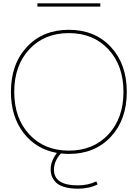

<svg xmlns="http://www.w3.org/2000/svg" viewBox="-20 -920 832 1160"><path d="M206 -880V-900H586V-880ZM46 -365Q46 -533 142.5 -636.5Q239 -740 396 -740Q553 -740 649.5 -636.5Q746 -533 746 -365Q746 -197 649.5 -93.5Q553 10 396 10Q372 10 348 7Q306 53 306 105Q306 200 451 200Q511 200 562 176L570 194Q518 220 451 220Q400 220 365 208.5Q330 197 314 178Q298 159 292 141.5Q286 124 286 105Q286 53 324 4Q197 -19 121.5 -118Q46 -217 46 -365ZM157 -108Q248 -10 396 -10Q544 -10 635 -108Q726 -206 726 -365Q726 -524 635 -622Q544 -720 396 -720Q248 -720 157 -622Q66 -524 66 -365Q66 -206 157 -108Z"/></svg>

Font: Mplus 1p Thin
Style: Regular
Weight: 250
Version: Version 1.061